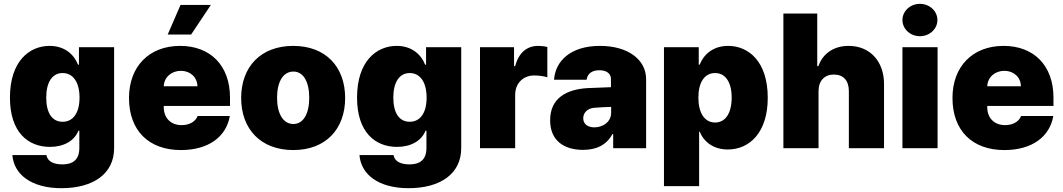

<svg xmlns="http://www.w3.org/2000/svg" viewBox="-20 -778 5580 1008"><path d="M302.7 210C468.8 210 579.1 134.8 579.1 0V-530.3H394.5V-438.5H389.6C369.1 -491.2 320.3 -537.1 240.2 -537.1C133.8 -537.1 32.2 -456.1 32.2 -265.6C32.2 -83 127.9 -6.8 242.2 -6.8C315.4 -6.8 371.1 -39.1 391.6 -91.8H396.5V-1C396.5 63.5 359.4 85 307.6 85C262.7 85 229.5 70.3 223.6 36.1H44.9C52.7 137.7 144.5 210 302.7 210ZM308.6 -138.7C253.9 -138.7 222.7 -184.6 222.7 -265.6C222.7 -345.7 253.9 -394.5 308.6 -394.5C364.3 -394.5 397.5 -345.7 397.5 -265.6C397.5 -185.5 364.3 -138.7 308.6 -138.7Z M929.7 9.8C1074.2 9.8 1168 -59.6 1186.5 -168.9H1017.6C1005.9 -138.7 973.6 -121.1 933.6 -121.1C875 -121.1 839.8 -160.2 839.8 -214.8V-221.7H1187.5V-265.6C1187.5 -435.5 1083 -537.1 925.8 -537.1C761.7 -537.1 657.2 -427.7 657.2 -263.7C657.2 -92.8 760.7 9.8 929.7 9.8ZM860.4 -596.7H983.4L1086.9 -752H927.7ZM839.8 -325.2C841.3 -372.6 880.4 -406.2 929.7 -406.2C978.5 -406.2 1015.6 -373 1016.6 -325.2Z M1519.5 9.8C1690.4 9.8 1792 -100.6 1792 -263.7C1792 -426.8 1690.4 -537.1 1519.5 -537.1C1348.6 -537.1 1246.1 -426.8 1246.1 -263.7C1246.1 -100.6 1348.6 9.8 1519.5 9.8ZM1520.5 -127C1466.8 -127 1434.6 -180.7 1434.6 -264.6C1434.6 -349.6 1466.8 -402.3 1520.5 -402.3C1572.3 -402.3 1603.5 -349.6 1603.5 -264.6C1603.5 -180.7 1572.3 -127 1520.5 -127Z M2125 210C2291 210 2401.4 134.8 2401.4 0V-530.3H2216.8V-438.5H2211.9C2191.4 -491.2 2142.6 -537.1 2062.5 -537.1C1956.1 -537.1 1854.5 -456.1 1854.5 -265.6C1854.5 -83 1950.2 -6.8 2064.5 -6.8C2137.7 -6.8 2193.4 -39.1 2213.9 -91.8H2218.8V-1C2218.8 63.5 2181.6 85 2129.9 85C2085 85 2051.8 70.3 2045.9 36.1H1867.2C1875 137.7 1966.8 210 2125 210ZM2130.9 -138.7C2076.2 -138.7 2044.9 -184.6 2044.9 -265.6C2044.9 -345.7 2076.2 -394.5 2130.9 -394.5C2186.5 -394.5 2219.7 -345.7 2219.7 -265.6C2219.7 -185.5 2186.5 -138.7 2130.9 -138.7Z M2500 0H2684.6V-279.3C2684.6 -340.8 2726.6 -381.8 2784.2 -381.8C2803.7 -381.8 2835 -378.9 2853.5 -372.1V-531.2C2838.9 -535.2 2822.3 -537.1 2805.7 -537.1C2748 -537.1 2704.1 -503.9 2684.6 -430.7H2678.7V-530.3H2500Z M2868.2 -146.5C2868.2 -41 2939.5 8.8 3041 8.8C3111.3 8.8 3164.1 -16.6 3195.3 -74.2H3199.2V0H3372.1V-362.3C3372.1 -464.8 3277.3 -537.1 3129.9 -537.1C2973.6 -537.1 2895.5 -456.1 2888.7 -359.4H3059.6C3064.5 -392.6 3088.9 -409.2 3127 -409.2C3163.1 -409.2 3187.5 -392.6 3187.5 -363.3V-320.3L3063.5 -315.4C2955.1 -308.6 2868.2 -263.7 2868.2 -146.5ZM3042 -157.2C3042 -185.5 3063.5 -208 3096.7 -211.9C3121.1 -214.4 3169.9 -216.3 3188.5 -216.8V-188.5C3189.5 -138.7 3146.5 -109.4 3100.6 -109.4C3066.4 -109.4 3042 -126 3042 -157.2Z M3465.8 199.2H3650.4V-86.9H3653.3C3674.8 -34.2 3724.6 6.8 3800.8 6.8C3915 6.8 4010.7 -82 4010.7 -264.6C4010.7 -456.1 3909.2 -537.1 3802.7 -537.1C3722.7 -537.1 3673.8 -491.2 3653.3 -438.5H3648.4V-530.3H3465.8ZM3646.5 -265.6C3646.5 -345.7 3678.7 -394.5 3734.4 -394.5C3789.1 -394.5 3821.3 -345.7 3821.3 -265.6C3821.3 -184.6 3789.1 -134.8 3734.4 -134.8C3678.7 -134.8 3646.5 -185.5 3646.5 -265.6Z M4277.3 -299.8C4277.3 -354.5 4309.6 -386.7 4357.4 -386.7C4408.2 -386.7 4436.5 -354.5 4436.5 -299.8V0H4621.1V-337.9C4621.1 -455.1 4547.9 -537.1 4435.5 -537.1C4357.4 -537.1 4299.8 -497.1 4276.4 -430.7H4270.5V-707H4092.8V0H4277.3Z M4717.8 0H4902.3V-530.3H4717.8ZM4809.6 -587.9C4860.4 -587.9 4901.4 -626 4901.4 -672.9C4901.4 -719.7 4860.4 -757.8 4809.6 -757.8C4758.8 -757.8 4717.8 -719.7 4717.8 -672.9C4717.8 -626 4758.8 -587.9 4809.6 -587.9Z M5252.9 9.8C5397.5 9.8 5491.2 -59.6 5509.8 -168.9H5340.8C5329.1 -138.7 5296.9 -121.1 5256.8 -121.1C5198.2 -121.1 5163.1 -160.2 5163.1 -214.8V-221.7H5510.7V-265.6C5510.7 -435.5 5406.2 -537.1 5249 -537.1C5085 -537.1 4980.5 -427.7 4980.5 -263.7C4980.5 -92.8 5084 9.8 5252.9 9.8ZM5163.1 -325.2C5164.6 -372.6 5203.6 -406.2 5252.9 -406.2C5301.8 -406.2 5338.9 -373 5339.8 -325.2Z"/></svg>

Font: Pretendard Black
Style: Regular
Weight: 900
Designer: Base glyphs from Inter by Rasmus Andersson; Hangeul glyphs from Noto Sans CJK(Source Han Sans) by Jang Soo-young and Kan
Foundry: Kil Hyung-jin
Version: Version 1.309;Glyphs 3.2 (3225)